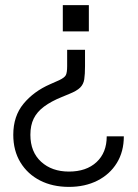

<svg xmlns="http://www.w3.org/2000/svg" viewBox="-20 -566 540 752"><path d="M250 166Q186 166 137 141Q88 116 60 70Q32 24 32 -38Q32 -111 72 -159.5Q112 -208 176 -236L212 -252Q233 -262 238 -272Q243 -282 243 -307V-371H313V-307Q313 -275 310 -255.5Q307 -236 294 -223Q281 -210 251 -198L222 -186Q180 -169 152.5 -148.5Q125 -128 112 -101.5Q99 -75 99 -38Q99 29 141 67.5Q183 106 250 106Q318 106 358 69Q398 32 398 -32H465Q465 28 437.5 72.5Q410 117 361.5 141.5Q313 166 250 166ZM226 -443V-546H328V-443Z"/></svg>

Font: Host Grotesk Light
Style: Regular
Weight: 300
Designer: Doukan Karapınar
Foundry: Element Type
Version: Version 1.003